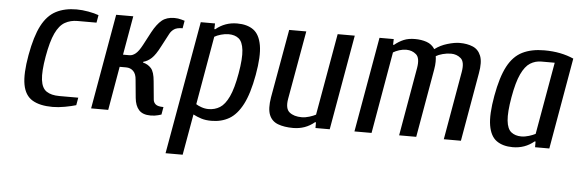

<svg xmlns="http://www.w3.org/2000/svg" viewBox="-47 -658 3028 1006"><g transform="rotate(5 1467.0 -155.0)"><path d="M238 10Q171 10 131.5 -13.5Q92 -37 81.5 -93.5Q71 -150 89 -250Q107 -350 136.5 -406.5Q166 -463 211.5 -486.5Q257 -510 319 -510Q349 -510 382 -504Q415 -498 436 -490L429 -450H329Q292 -450 263 -433.5Q234 -417 213.5 -373.5Q193 -330 179 -250Q165 -170 170.5 -126.5Q176 -83 201 -66.5Q226 -50 268 -50H368L361 -10Q338 -3 303 3.5Q268 10 238 10Z M753 10Q712 10 692 -12Q672 -34 668 -75L659 -170Q657 -200 642 -215Q627 -230 604 -230H570L530 0H440L528 -500H618L582 -295H616Q632 -295 648 -308Q664 -321 682 -355L719 -425Q743 -469 768 -489.5Q793 -510 834 -510Q853 -510 870.5 -505Q888 -500 888 -500L881 -460Q851 -460 836.5 -450Q822 -440 814 -425L777 -355Q754 -310 734 -291.5Q714 -273 691 -267L690 -263Q716 -257 733 -238Q750 -219 754 -170L763 -75Q764 -60 775.5 -50Q787 -40 817 -40L810 0Q810 0 793 5Q776 10 753 10Z M849 200 973 -500H1048L1047 -470H1052Q1100 -510 1164 -510Q1217 -510 1249.5 -486.5Q1282 -463 1292 -406.5Q1302 -350 1284 -250Q1266 -150 1236.5 -93.5Q1207 -37 1166.5 -13.5Q1126 10 1073 10Q1043 10 1020.5 3Q998 -4 977 -15L939 200ZM1053 -50Q1086 -50 1112.5 -66.5Q1139 -83 1159.5 -126.5Q1180 -170 1194 -250Q1208 -330 1203 -373.5Q1198 -417 1177.5 -433.5Q1157 -450 1124 -450Q1105 -450 1084 -444Q1063 -438 1050 -430L987 -70Q997 -63 1015.5 -56.5Q1034 -50 1053 -50Z M1503 10Q1456 10 1423 -2.5Q1390 -15 1377 -47.5Q1364 -80 1374 -140L1438 -500H1528L1464 -140Q1455 -88 1478.5 -69Q1502 -50 1543 -50Q1562 -50 1583 -56.5Q1604 -63 1617 -70L1693 -500H1783L1695 0H1620V-30H1615Q1567 10 1503 10Z M1825 0 1913 -500H1988L1987 -470H1992Q2015 -489 2040 -499.5Q2065 -510 2099 -510Q2133 -510 2160.5 -500.5Q2188 -491 2204 -466Q2233 -488 2270.5 -499Q2308 -510 2334 -510Q2374 -510 2403.5 -497.5Q2433 -485 2446 -452.5Q2459 -420 2448 -360L2385 0H2295L2358 -360Q2367 -413 2345.5 -431.5Q2324 -450 2294 -450Q2272 -450 2250 -444Q2228 -438 2215 -430Q2217 -419 2217 -401Q2217 -383 2213 -360L2150 0H2060L2123 -360Q2132 -413 2110.5 -431.5Q2089 -450 2059 -450Q2040 -450 2021.5 -444Q2003 -438 1990 -430L1915 0Z M2658 10Q2606 10 2573 -13.5Q2540 -37 2530.5 -93.5Q2521 -150 2539 -250Q2557 -350 2587 -406.5Q2617 -463 2664.5 -486.5Q2712 -510 2779 -510Q2824 -510 2862 -502.5Q2900 -495 2934 -480L2850 0H2775V-30H2770Q2722 10 2658 10ZM2698 -50Q2717 -50 2738 -56.5Q2759 -63 2772 -70L2839 -450H2769Q2737 -450 2710.5 -433.5Q2684 -417 2663.5 -373.5Q2643 -330 2629 -250Q2615 -170 2619.5 -126.5Q2624 -83 2645 -66.5Q2666 -50 2698 -50Z"/></g></svg>

Font: Cuprum
Style: Italic
Weight: 400
Italic angle: -10°
Designer: Jovanny Lemonad
Foundry: Jovanny Lemonad
Version: Version 3.000